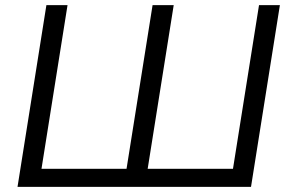

<svg xmlns="http://www.w3.org/2000/svg" viewBox="-20 -725 1122 745"><path d="M48 0 160 -705H242L141 -70H471L572 -705H654L553 -70H884L985 -705H1066L954 0Z"/></svg>

Font: Mulish
Style: Italic
Weight: 400
Italic angle: -9°
Designer: Vernon Adams
Foundry: Vernon Adams
Version: Version 3.603; ttfautohint (v1.8.3)